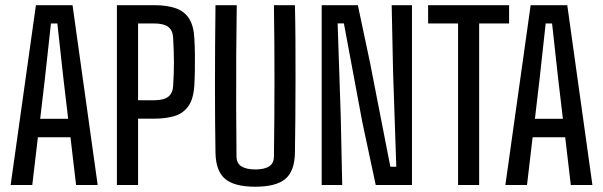

<svg xmlns="http://www.w3.org/2000/svg" viewBox="-20 -716 2334 743"><path d="M21.2 0 119 -696H260.7L358 0H274.4L252.7 -184.7H126.6L104.9 0ZM135.5 -256.2H243.8L225.8 -408.6L201.9 -625.3H177.2L153.3 -407.8Z M432.4 0V-696H576Q626.4 -696 660.3 -684Q694.3 -671.9 712.1 -643.5Q730 -615.1 732.2 -565.7Q734 -534.2 734.3 -504.1Q734.6 -474 734.1 -445.4Q733.7 -416.7 732.2 -389.4Q729.5 -334.5 709.6 -306Q689.7 -277.5 655.7 -267.1Q621.7 -256.7 575.6 -256.7H514.3V0ZM514.3 -328.1H575.6Q613.6 -328.1 630.8 -341.4Q648 -354.7 650 -382.4Q653.2 -434.3 653.1 -475.5Q653 -516.7 650 -570.1Q648.5 -599.1 630.6 -612.2Q612.8 -625.3 576 -625.3H514.3Z M967.7 6.6Q887.4 6.6 851.3 -23.6Q815.3 -53.7 813.9 -124.9Q812.9 -177.8 812.4 -244Q811.9 -310.3 811.9 -385.3Q811.9 -460.4 812.4 -539.3Q812.9 -618.1 813.9 -696H896.2Q894.9 -609.2 894.2 -508.6Q893.5 -408.1 893.9 -305.7Q894.2 -203.4 895.2 -110.8Q895.2 -84.7 914 -72.5Q932.8 -60.3 967.7 -60.3Q1003.1 -60.3 1021.6 -72.2Q1040.1 -84.2 1040.1 -111.2Q1041.1 -185.9 1041.6 -257.9Q1042.1 -330 1042.2 -401.6Q1042.2 -473.2 1041.7 -546.2Q1041.2 -619.3 1040.1 -696H1121.3Q1122.8 -634.6 1123.3 -560.4Q1123.8 -486.3 1123.6 -408.5Q1123.4 -330.6 1122.9 -257.3Q1122.3 -184.1 1121.3 -124.7Q1120.1 -53.3 1084 -23.4Q1047.8 6.6 967.7 6.6Z M1224.9 0V-696H1364.8L1411.5 -475.6L1490.6 -70.7H1513.6L1501.2 -434.5L1495.7 -696H1574.3V0H1434L1382.1 -243.3L1310.8 -625.5H1286.6L1298.7 -262.4L1304.3 0Z M1752.6 0V-625.3H1636.7V-696H1950.1V-625.3H1834.2V0Z M1935.7 0 2033.5 -696H2175.2L2272.5 0H2188.9L2167.2 -184.7H2041.1L2019.4 0ZM2050 -256.2H2158.3L2140.3 -408.6L2116.4 -625.3H2091.7L2067.8 -407.8Z"/></svg>

Font: Big Shoulders Text SC Thin
Style: Regular
Weight: 100
Designer: Patric King
Foundry: XO Type Co
Version: Version 2.002